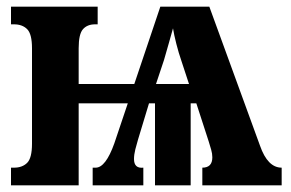

<svg xmlns="http://www.w3.org/2000/svg" viewBox="-20 -556 873 576"><path d="M13 0H216V-246H385L405 -304H216V-411Q216 -454 229 -468.5Q242 -483 265 -483H273V-536H13V-483H22Q47 -483 61.5 -468.5Q76 -454 76 -411V-125Q76 -82 61.5 -67.5Q47 -53 22 -53H13ZM258 0H410V-53Q382 -50 382 -79Q382 -92 386 -108Q390 -124 394 -137L427 -246H445V0H552V-246H569L606 -132Q610 -119 613.5 -107Q617 -95 617 -84Q617 -53 587 -53V0H825V-53Q783 -53 760 -119L608 -536H461L323 -126Q297 -53 267 -53H258ZM448 -304 472 -376Q479 -401 486.5 -426.5Q494 -452 499 -471Q502 -452 509 -424.5Q516 -397 524 -374L547 -304Z"/></svg>

Font: Noto Serif ExtraCondensed Extra
Style: Regular
Weight: 800
Width: 3
Designer: Monotype Design Team
Foundry: Monotype Imaging Inc.
Version: Version 1.002